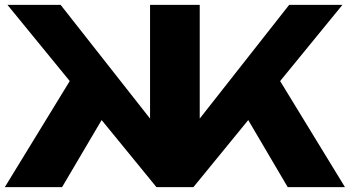

<svg xmlns="http://www.w3.org/2000/svg" viewBox="-21 -770 1440 790"><path d="M-1.2 0 294.8 -483.6 445.6 -358.2 234.4 0ZM1162.8 0 952 -358.2 1102.8 -483.6 1398.4 0ZM800.8 -189.4 743.6 -209.4 1168.8 -750H1388L774.8 0H622.8L9.6 -750H228.4L653.6 -209.4L596.4 -189.4V-750H800.8Z"/></svg>

Font: Unbounded
Style: Regular
Weight: 400
Designer: Luke Prowse, Jean-Baptiste Morizot, Fátima Lázaro, Florian Runge
Foundry: NaN
Version: Version 1.701;gftools[0.9.28.dev5+ged2979d]